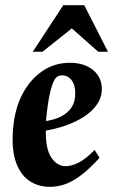

<svg xmlns="http://www.w3.org/2000/svg" viewBox="-20 -708 438 743"><path d="M173.1 15Q125.9 15 91.1 -9.9Q56.4 -34.9 40.1 -85.3Q23.9 -135.7 30.9 -213Q37.6 -289.1 67.8 -345.7Q98 -402.2 145 -433.6Q192 -465 250.1 -465Q306.1 -465 340.1 -437Q374.1 -409 374 -362.9Q374.2 -326.8 348.5 -294.8Q322.7 -262.8 274.1 -238.8Q225.5 -214.9 157.4 -202.4Q156 -132.4 178.4 -98.6Q200.9 -64.9 234.1 -64.9Q256.6 -64.9 284.5 -78.9Q312.4 -92.9 346.1 -127.9L365.1 -97.1Q324.6 -52.6 291.2 -28.1Q257.9 -3.5 229.4 5.7Q200.9 15 173.1 15ZM157.9 -239.6Q212.1 -248 241.1 -274.1Q270 -300.3 271 -341Q272 -367.4 265 -383.8Q258 -400.2 246.2 -408.4Q234.5 -416.5 220.2 -416.5Q212.6 -416.5 205.5 -413.4Q198.4 -410.3 192.6 -402.3Q181.9 -385.1 172.9 -345.4Q164 -305.8 157.9 -239.6ZM107 -507.9 224.9 -688H306L397.7 -507.9H360L258 -598.1L144.7 -507.9Z"/></svg>

Font: Ancizar Serif Light
Style: Italic
Weight: 300
Italic angle: -4°
Designer: Cesar Puertas, Viviana Monsalve, Julian Moncada, Julian Prieto, Jose Castro, Felipe Aragon, Mariel Hernandez, Sara Alarc
Version: Version 8.100